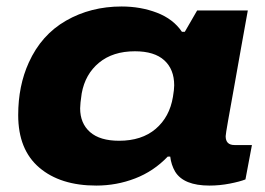

<svg xmlns="http://www.w3.org/2000/svg" viewBox="-20 -560 817 592"><path d="M276.9 12.2Q166 12.2 101.1 -43.2Q36.1 -98.6 36.1 -205.1Q36.1 -295.4 68.8 -367.2Q107.4 -452.6 183.6 -496.3Q259.8 -540 355 -540Q413.6 -540 463.9 -520.8Q514.2 -501.5 541 -461.9H549.8L587.9 -527.8H744.1L723.1 -411.1Q715.3 -366.2 702.9 -297.4Q690.4 -228.5 683.1 -187Q675.8 -145.5 675.8 -140.1Q675.8 -112.8 703.1 -112.8H756.8L736.8 -6.8Q719.7 0 688.5 6.1Q657.2 12.2 626 12.2Q546.4 12.2 520 -30.8Q507.8 -51.8 504.9 -77.1H497.1Q453.6 -31.7 396.5 -9.8Q339.4 12.2 276.9 12.2ZM347.2 -126Q417 -126 460 -162.6Q502.9 -199.2 513.2 -261.2Q517.1 -284.2 517.1 -296.9Q517.1 -346.2 486.6 -374Q456.1 -401.9 396 -401.9Q328.1 -401.9 285.4 -366.7Q242.7 -331.5 231.9 -272Q227.1 -239.7 227.1 -226.1Q227.1 -179.7 257.6 -152.8Q288.1 -126 347.2 -126Z"/></svg>

Font: Archivo Expanded ExtraBold
Style: Italic
Weight: 800
Width: 7
Italic angle: -10°
Designer: Hector Gatti
Foundry: Omnibus-Type
Version: Version 2.001